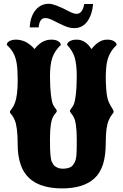

<svg xmlns="http://www.w3.org/2000/svg" viewBox="-20 -978 668 1043"><path d="M318.4 45.4Q136.2 45.4 92.3 -84Q76.2 -131.8 76.2 -187Q76.2 -242.7 71.8 -274.9Q67.4 -308.1 61 -322.8Q54.7 -337.9 48.8 -347.2Q43 -355.5 38.3 -360.4Q33.7 -365.2 33.7 -370.1Q33.7 -374.5 38.1 -379.4Q42.5 -384.3 48.6 -393.6Q54.7 -402.8 61 -419.4Q76.2 -458.5 76.2 -543.5Q76.2 -599.6 70.6 -633.8Q64.9 -668 52.2 -690.4Q39.6 -712.9 17.1 -733.9Q17.1 -752 43.9 -759.8Q64 -765.1 87.6 -760.7Q111.3 -756.3 129.4 -744.6Q153.8 -728.5 167.5 -711.4Q206.5 -762.7 258.8 -762.7Q280.8 -762.7 293.9 -755.4Q306.2 -748 308.6 -741.2L310.5 -733.9Q277.3 -702.1 264.4 -664.8Q251.5 -627.4 251.5 -562.5Q251.5 -504.9 256.8 -461.9Q262.2 -418.9 270 -405.8Q276.4 -395 282.5 -387.5Q288.6 -379.9 288.6 -375Q288.6 -370.6 282.7 -363.8Q275.9 -356.4 270 -346.2Q251.5 -316.4 251.5 -224.6V-206.5Q251.5 -121.6 261.2 -99.6Q270.5 -80.6 276.4 -76.7Q279.8 -74.2 283 -72.3Q286.1 -70.3 289.6 -68.4Q308.1 -59.1 336.2 -62.5Q364.3 -65.9 375 -79.6Q386.2 -93.8 390.9 -109.6Q395.5 -125.5 396 -150.9Q396.5 -161.6 396.7 -175.3Q397 -189 397 -205.6V-220.2Q397 -315.4 378.4 -345.7Q375 -351.1 371.8 -355.7Q368.7 -360.4 365.7 -363.8Q359.9 -370.6 359.9 -375Q359.9 -379.9 366 -387.5Q372.1 -395 378.4 -405.8Q386.2 -418.5 391.6 -461.9Q397 -505.4 397 -563Q397 -628.4 385.7 -665.5Q374.5 -702.6 344.7 -733.9Q344.7 -751 372.1 -759.8Q382.3 -762.7 396.5 -762.7Q444.3 -762.7 477.1 -711.4Q516.1 -762.7 562 -762.7Q584 -762.7 597.2 -755.4Q609.4 -748 611.8 -741.2L613.8 -733.9Q580.1 -701.7 567.9 -665Q559.1 -639.6 556.4 -604Q553.7 -568.4 554.9 -533Q556.2 -497.6 559.1 -472.7Q563 -439.9 572.3 -420.4Q581.5 -400.9 589.4 -389.6Q597.2 -378.4 597.2 -370.1Q597.2 -365.7 592.8 -361.3Q588.4 -356.4 582.3 -347.2Q576.2 -337.9 569.8 -322.3Q554.7 -286.1 554.7 -208.5Q554.7 -131.3 539.1 -84Q523.4 -36.6 492.2 -8.3Q432.6 45.4 318.4 45.4ZM382.8 -825.2Q356 -825.2 326.7 -838.9Q295.4 -853 269.8 -866.5Q244.1 -879.9 225.6 -879.9Q194.3 -879.9 189.9 -829.1H141.6Q144.5 -888.2 172.9 -922.9Q201.2 -957.5 245.6 -957.5Q276.9 -957.5 354.5 -916.5Q379.9 -902.8 396 -902.8Q428.2 -902.8 437.5 -956.1H485.8Q481 -898.9 454.6 -862.1Q428.2 -825.2 382.8 -825.2Z"/></svg>

Font: Sancreek
Style: Regular
Weight: 400
Designer: Vernon Adams
Foundry: Vernon Adams
Version: Version 1.100; ttfautohint (v1.8.4.7-5d5b)